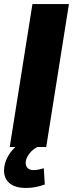

<svg xmlns="http://www.w3.org/2000/svg" viewBox="-22 -725 360 947"><path d="M26 0 138 -705H318L206 0ZM106 202Q49 202 21 175Q-7 148 -1 100Q5 56 38 16.5Q71 -23 121 -47L162 0Q146 8 134 20Q122 32 114.5 45Q107 58 105 72Q103 92 113.5 103Q124 114 144 114Q156 114 167.5 111.5Q179 109 194 105L199 185Q173 194 152 198Q131 202 106 202Z"/></svg>

Font: Nunito Sans 10pt SemiCondensed Black
Style: Italic
Weight: 900
Width: 4
Italic angle: -9°
Designer: Vernon Adams
Foundry: Vernon Adams
Version: Version 3.101;gftools[0.9.27]